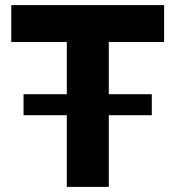

<svg xmlns="http://www.w3.org/2000/svg" viewBox="-20 -730 685 750"><path d="M72 -280V-362H573V-280ZM621 -566H405V0H241V-566H24V-710H621Z"/></svg>

Font: Raleway Thin ExtraBold
Style: Regular
Weight: 800
Version: Version 4.026